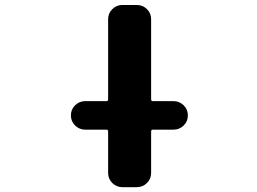

<svg xmlns="http://www.w3.org/2000/svg" viewBox="-20 -776 1040 776"><path d="M474.6 -19.5Q451.2 -19.5 434.1 -36.1Q417 -52.7 417 -77.1V-244.1Q417 -252 410.2 -252H324.2Q300.8 -252 283.7 -268.6Q266.6 -285.2 266.6 -309.6Q266.6 -334 283.7 -350.6Q300.8 -367.2 324.2 -367.2H410.2Q417 -367.2 417 -375V-698.2Q417 -722.7 434.1 -739.3Q451.2 -755.9 474.6 -755.9H533.2Q556.6 -755.9 573.7 -739.3Q590.8 -722.7 590.8 -698.2V-375Q590.8 -367.2 597.7 -367.2H681.6Q705.1 -367.2 722.2 -350.6Q739.3 -334 739.3 -309.6Q739.3 -285.2 722.2 -268.6Q705.1 -252 681.6 -252H597.7Q590.8 -252 590.8 -244.1V-77.1Q590.8 -52.7 573.7 -36.1Q556.6 -19.5 533.2 -19.5Z"/></svg>

Font: Rounded Mgen+ 2m bold
Style: Bold
Weight: 700
Designer: [Source Han Sans]
Ryoko NISHIZUKA  (kana & ideographs); Paul D. Hunt (Latin, Greek & Cyrillic); Wenlong ZHANG  (bopomofo
Version: Version 1.059.20150602